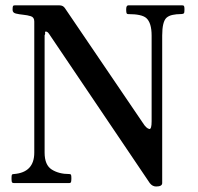

<svg xmlns="http://www.w3.org/2000/svg" viewBox="-20 -675 729 708"><path d="M31.2 -33.2Q106.4 -39.1 106.4 -112.3V-595.7Q106.4 -611.3 93.8 -615.2Q81.1 -619.1 65.9 -620.6Q50.8 -622.1 38.6 -625Q26.4 -627.9 26.4 -638.7Q26.4 -649.4 27.8 -652.3Q29.3 -655.3 34.2 -655.3H199.2Q212.9 -655.3 219.7 -644.5L506.8 -221.7Q519.5 -201.2 531.2 -199.2Q539.1 -199.2 539.1 -227.5V-543.9Q539.1 -590.8 519.5 -608.4Q502.9 -623 453.1 -623Q447.3 -623 446.3 -627.9Q445.3 -632.8 445.3 -640.6Q445.3 -655.3 453.1 -655.3H652.3Q657.2 -655.3 658.7 -652.3Q660.2 -649.4 660.2 -641.1Q660.2 -632.8 659.2 -627.9Q658.2 -623 644.5 -623Q630.9 -623 616.7 -620.1Q602.5 -617.2 593.8 -609.4Q578.1 -594.7 578.1 -543.9V0Q578.1 12.7 555.7 12.7Q542 12.7 532.2 0L161.1 -549.8Q155.3 -558.6 149.4 -558.6Q144.5 -558.6 146.5 -553.7Q147.5 -549.8 144.5 -544.9V-112.3Q144.5 -66.4 170.9 -49.8Q197.3 -33.2 235.4 -33.2Q241.2 -33.2 242.2 -29.3Q243.2 -25.4 243.2 -17.6Q243.2 -9.8 242.2 -4.9Q241.2 0 235.4 0H31.2Q24.4 0 23.4 -4.9Q22.5 -9.8 22.5 -17.6Q22.5 -25.4 23.4 -29.3Q24.4 -33.2 31.2 -33.2Z"/></svg>

Font: Menaion Unicode
Style: Regular
Weight: 400
Designer: Aleksandr Andreev
Foundry: Ponomar Technologies, Inc.
Version: 2.0